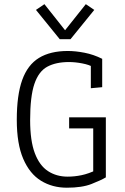

<svg xmlns="http://www.w3.org/2000/svg" viewBox="-20 -874 585 899"><path d="M293 4.9Q225.1 4.9 172.1 -27.6Q119.1 -60.1 88.9 -130.1Q58.6 -200.2 58.6 -313Q58.6 -428.7 84 -499.5Q109.4 -570.3 162.4 -602.8Q215.3 -635.3 297.4 -635.3Q333.5 -635.3 376 -627Q418.5 -618.7 458.5 -598.6V-465.8L405.3 -460.9V-586.9L415 -560.1Q397.9 -570.8 365.2 -577.1Q332.5 -583.5 302.7 -583.5Q242.2 -583.5 201.7 -561.8Q161.1 -540 141.1 -481.2Q121.1 -422.4 121.1 -311.5Q121.1 -214.8 143.1 -156.7Q165 -98.6 204.8 -72.8Q244.6 -46.9 296.9 -46.9Q328.6 -46.9 361.6 -53.7Q394.5 -60.5 432.1 -78.6L416.5 -48.8V-299.8L440.9 -272.9H303.7V-324.7H475.6V-43.5Q452.6 -29.8 408.4 -12.5Q364.3 4.9 293 4.9ZM259.8 -690.4 148.4 -827.6 188 -854.5 284.7 -732.4 381.8 -854.5 421.4 -827.6 310.1 -690.4Z"/></svg>

Font: Anaheim
Style: Regular
Weight: 400
Designer: Vernon Adams
Foundry: Vernon Adams
Version: Version 2.001